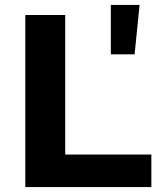

<svg xmlns="http://www.w3.org/2000/svg" viewBox="-20 -761 644 781"><path d="M82.9 0V-700H245.3V-132.3H595.7V0ZM430.8 -540V-740.9H547.8L527.5 -540Z"/></svg>

Font: Montserrat Alternates Thin
Style: Regular
Weight: 100
Designer: Julieta Ulanovsky
Foundry: Julieta Ulanovsky
Version: Version 9.000